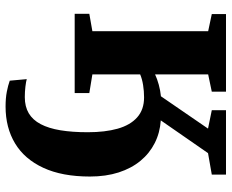

<svg xmlns="http://www.w3.org/2000/svg" viewBox="-91 -492 831 689"><g transform="rotate(90 324.5 -147.5)"><path d="M362.5 248Q332 248 309 243.5Q286 239 269.5 233L264 172Q272 174.5 290.8 176.8Q309.5 179 328.5 179Q362.5 179 386.5 164.8Q410.5 150.5 425.5 122Q440.5 93.5 447.5 51.2Q454.5 9 454.5 -47Q454.5 -109 441.8 -154.2Q429 -199.5 401.2 -224.2Q373.5 -249 329.5 -249Q307 -249 285.2 -245.5Q263.5 -242 247 -235V-63.5L314 -52.5V0H29.5V-52.5L92 -63.5V-479L30.5 -492V-543H309V-492L247 -479V-288.5Q263 -296 284 -301.8Q305 -307.5 325.5 -309.5L441.5 -478.5L375.5 -492V-543H606.5V-492L529.5 -478.5L412 -309Q456.5 -306 493.5 -287.2Q530.5 -268.5 557.2 -236Q584 -203.5 598.8 -157.8Q613.5 -112 613.5 -54.5Q613.5 45 582.2 112.5Q551 180 494.5 214Q438 248 362.5 248Z"/></g></svg>

Font: Merriweather 48pt ExtraBold
Style: Regular
Weight: 800
Version: Version 2.100